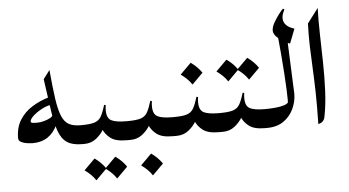

<svg xmlns="http://www.w3.org/2000/svg" viewBox="-50 -630 1617 890"><g transform="rotate(-5 758.5 -185.5)"><path d="M313.5 0Q268.6 0 243.4 -16.6Q218.3 -33.2 204.8 -70.1Q191.4 -106.9 182.6 -167.5Q173.8 -228 161.6 -315.4L191.9 -355.5Q199.2 -272.9 206.8 -220.5Q214.4 -168 226.6 -139.2Q238.8 -110.4 259.3 -99.1Q279.8 -87.9 313.5 -87.9Q326.7 -87.9 333.7 -74.5Q340.8 -61 340.8 -43.9Q340.8 -25.9 332.8 -12.9Q324.7 0 313.5 0ZM85 -24.4Q76.7 -24.4 60.8 -26.4Q44.9 -28.3 32.2 -34.7Q19.5 -41 19.5 -53.2Q19.5 -102.5 41.3 -137.5Q63 -172.4 99.4 -195.1Q135.7 -217.8 179.7 -230.5L184.1 -194.3Q161.6 -190.4 138.7 -177.7Q115.7 -165 100.1 -150.4Q84.5 -135.7 84.5 -126Q84.5 -119.6 91.8 -118.4Q99.1 -117.2 115.7 -117.2Q128.9 -117.2 146 -121.8Q163.1 -126.5 175.5 -133.5Q188 -140.6 187 -147.5L201.7 -101.6Q167 -24.4 85 -24.4Z M313.5 0Q302.2 0 296.4 -13.4Q290.5 -26.9 290.5 -43.9Q290.5 -61 296.4 -74.5Q302.2 -87.9 313.5 -87.9H315.9Q357.4 -87.9 378.2 -94.5Q398.9 -101.1 409.4 -119.4Q419.9 -137.7 430.2 -172.4L437.5 -170.9Q435.5 -158.7 435.5 -146.5Q435.5 -109.4 457.3 -98.6Q479 -87.9 525.4 -87.9H527.8Q540 -87.9 545.2 -74.5Q550.3 -61 550.3 -43.9Q550.3 -26.9 545.4 -13.4Q540.5 0 527.8 0H518.6Q469.7 0 445.8 -18.1Q421.9 -36.1 411.1 -62L415.5 -60.5Q400.9 -35.6 377.7 -17.8Q354.5 0 323.2 0ZM364.3 71.3Q395.5 93.3 415 122.1L364.3 172.9Q354.5 157.7 341.6 145.3Q328.6 132.8 313.5 122.1ZM460.9 71.3Q492.2 93.3 511.7 122.1L460.9 172.9Q451.2 157.7 438.2 145.3Q425.3 132.8 410.2 122.1Z M528.3 0Q517.1 0 511.2 -13.4Q505.4 -26.9 505.4 -43.9Q505.4 -61 511.2 -74.5Q517.1 -87.9 528.3 -87.9H530.8Q572.3 -87.9 593 -94.5Q613.8 -101.1 624.3 -119.4Q634.8 -137.7 645 -172.4L652.3 -170.9Q650.4 -158.7 650.4 -146.5Q650.4 -109.4 672.1 -98.6Q693.8 -87.9 740.2 -87.9H742.7Q754.9 -87.9 760 -74.5Q765.1 -61 765.1 -43.9Q765.1 -26.9 760.3 -13.4Q755.4 0 742.7 0H733.4Q684.6 0 660.6 -18.1Q636.7 -36.1 626 -62L630.4 -60.5Q615.7 -35.6 592.5 -17.8Q569.3 0 538.1 0ZM627.4 71.3Q658.7 93.3 678.2 122.1L627.4 172.9Q617.7 157.7 604.7 145.3Q591.8 132.8 576.7 122.1Z M743.2 0Q731.9 0 726.1 -13.4Q720.2 -26.9 720.2 -43.9Q720.2 -61 726.1 -74.5Q731.9 -87.9 743.2 -87.9H745.6Q787.1 -87.9 807.9 -94.5Q828.6 -101.1 839.1 -119.4Q849.6 -137.7 859.9 -172.4L867.2 -170.9Q865.2 -158.7 865.2 -146.5Q865.2 -109.4 887 -98.6Q908.7 -87.9 955.1 -87.9H957.5Q969.7 -87.9 974.9 -74.5Q980 -61 980 -43.9Q980 -26.9 975.1 -13.4Q970.2 0 957.5 0H948.2Q899.4 0 875.5 -18.1Q851.6 -36.1 840.8 -62L845.2 -60.5Q830.6 -35.6 807.4 -17.8Q784.2 0 752.9 0ZM846.7 -332Q877.9 -310.1 897.5 -281.2L846.7 -230.5Q836.9 -245.6 824 -258.1Q811 -270.5 795.9 -281.2Z M958 0Q946.8 0 940.9 -13.4Q935.1 -26.9 935.1 -43.9Q935.1 -61 940.9 -74.5Q946.8 -87.9 958 -87.9H960.4Q1002 -87.9 1022.7 -94.5Q1043.5 -101.1 1054 -119.4Q1064.5 -137.7 1074.7 -172.4L1082 -170.9Q1080.1 -158.7 1080.1 -146.5Q1080.1 -109.4 1101.8 -98.6Q1123.5 -87.9 1169.9 -87.9H1172.4Q1184.6 -87.9 1189.7 -74.5Q1194.8 -61 1194.8 -43.9Q1194.8 -26.9 1189.9 -13.4Q1185.1 0 1172.4 0H1163.1Q1114.3 0 1090.3 -18.1Q1066.4 -36.1 1055.7 -62L1060.1 -60.5Q1045.4 -35.6 1022.2 -17.8Q999 0 967.8 0ZM1013.2 -332Q1044.4 -310.1 1064 -281.2L1013.2 -230.5Q1003.4 -245.6 990.5 -258.1Q977.5 -270.5 962.4 -281.2ZM1109.9 -332Q1141.1 -310.1 1160.6 -281.2L1109.9 -230.5Q1100.1 -245.6 1087.2 -258.1Q1074.2 -270.5 1059.1 -281.2Z M1257.3 -450.7 1301.8 -421.9Q1304.7 -353 1307.4 -284.2Q1310.1 -215.3 1313 -146.5Q1313 -111.8 1297.6 -77.9Q1282.2 -43.9 1251.2 -22Q1220.2 0 1172.9 0Q1161.6 0 1156 -13.4Q1150.4 -26.9 1150.4 -43.9Q1150.4 -61 1156 -74.5Q1161.6 -87.9 1172.9 -87.9Q1195.3 -87.9 1219.5 -90.1Q1243.7 -92.3 1261.7 -98.1Q1279.8 -104 1282.7 -114.7L1278.3 -97.7Q1280.3 -103.5 1280.3 -122.1Q1280.3 -159.7 1274.9 -244.1Q1269.5 -328.6 1257.3 -450.7ZM1294.9 -544.4 1301.3 -540.5Q1264.6 -471.7 1339.8 -447.3L1313.5 -379.9Q1283.2 -393.1 1261 -410.6Q1238.8 -428.2 1238.8 -447.8Q1238.8 -463.9 1250.5 -484.4Q1262.2 -504.9 1275.6 -522.2Q1289.1 -539.6 1294.9 -544.4Z M1404.3 -465.8 1455.6 -533.7Q1453.6 -476.1 1455.3 -410.6Q1457 -345.2 1458.3 -277.6Q1459.5 -210 1456.5 -145.8Q1453.6 -81.5 1442.4 -26.4Q1437 -1.5 1411.6 2.4Q1413.6 -83.5 1412.1 -146.5Q1410.6 -209.5 1408 -260.5Q1405.3 -311.5 1403.8 -360.1Q1402.3 -408.7 1404.3 -465.8Z"/></g></svg>

Font: Lateef
Style: Regular
Weight: 400
Designer: SIL International
Foundry: SIL International
Version: Version 4.200